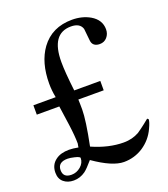

<svg xmlns="http://www.w3.org/2000/svg" viewBox="-128 -767 755 865"><g transform="rotate(-20 250.0 -334.0)"><path d="M488.8 -136.2Q488.8 -123.5 475.1 -94.7Q454.1 -48.8 411.6 -20.5Q369.6 6.8 318.8 6.8Q264.2 6.8 176.8 -54.2Q148.9 -21.5 134.3 -10.7Q108.4 7.8 78.1 7.8Q48.8 7.8 30 -8.1Q11.2 -23.9 11.2 -53.2Q11.2 -91.3 39.6 -111.8Q63.5 -129.9 104 -129.9Q122.1 -129.9 147.9 -125Q148.9 -128.9 148.9 -132.1Q148.9 -135.3 149.9 -137.7L150.9 -142.1Q150.9 -160.6 148.9 -183.8Q147 -207 143.1 -235.4L129.9 -328.1H22V-373H128.9Q125.5 -390.1 123.8 -406.7Q122.1 -423.3 122.1 -439.9Q122.1 -541 168 -604.5Q220.2 -675.8 316.9 -675.8Q365.2 -675.8 402.8 -654.3Q446.8 -628.4 446.8 -583Q446.8 -561 433.3 -545.4Q419.9 -529.8 397.9 -529.8Q381.3 -529.8 371.6 -537.6Q361.8 -545.4 360.4 -561L354.5 -618.2Q344.7 -648.9 301.8 -648.9Q207 -648.9 207 -513.2Q207 -488.3 209.7 -453.6Q212.4 -418.9 217.8 -373H342.8V-328.1H221.2Q221.7 -318.4 221.9 -306.6Q222.2 -294.9 222.2 -280.8Q222.2 -229 198.2 -110.8Q276.4 -76.2 348.1 -76.2Q388.7 -76.2 421.9 -94.7Q427.2 -98.1 442.6 -109.4Q458 -120.6 482.9 -141.1ZM141.1 -77.1Q141.1 -83.5 116.2 -89.4Q96.7 -94.2 84 -94.2Q37.1 -94.2 37.1 -56.2Q37.1 -20 77.1 -20Q101.6 -20 121.1 -36.6Q141.1 -53.7 141.1 -77.1Z"/></g></svg>

Font: Atsinvsda
Style: Regular
Weight: 400
Designer: Al Webster
Foundry: Al Webster and Michael Everson
Version: Version 2.000